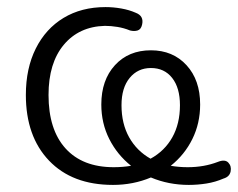

<svg xmlns="http://www.w3.org/2000/svg" viewBox="-20 -514 672 542"><path d="M299 8Q184 8 118.5 -60.5Q53 -129 53 -246Q53 -321 81 -377Q109 -433 159.5 -463.5Q210 -494 278 -494Q300 -494 322.5 -490Q345 -486 363 -478Q387 -469 381 -444Q378 -431 368.5 -428Q359 -425 347 -428Q330 -435 311.5 -438Q293 -441 276 -441Q203 -439 160 -387.5Q117 -336 117 -246Q117 -148 165 -95Q213 -42 301 -42Q327 -42 350 -46Q311 -77 288.5 -121.5Q266 -166 266 -219Q266 -288 304.5 -330Q343 -372 406 -372Q468 -372 506.5 -330Q545 -288 545 -219Q545 -166 523 -121.5Q501 -77 462 -46Q485 -42 510 -42Q556 -42 595 -57Q615 -65 624.5 -55Q634 -45 631 -30Q628 -15 611 -10Q588 0 563 4Q538 8 513 8Q456 8 406 -13Q356 8 299 8ZM405 -66Q445 -88 466.5 -126.5Q488 -165 488 -217Q488 -266 466 -294Q444 -322 406 -322Q369 -322 346 -294Q323 -266 323 -217Q323 -165 344.5 -126.5Q366 -88 405 -66Z"/></svg>

Font: Chiron GoRound TC L
Style: Regular
Weight: 300
Designer: Ryoko NISHIZUKA 西塚涼子 (kana, bopomofo & ideographs); Paul D. Hunt (Latin, Greek & Cyrillic); Sandoll Communications 산돌커뮤니
Foundry: Adobe
Version: Version 1.000;hotconv 1.1.1;makeotfexe 2.6.0